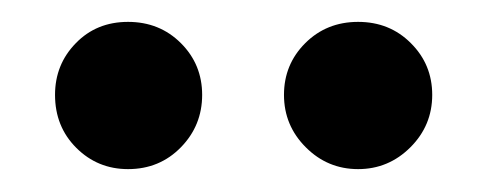

<svg xmlns="http://www.w3.org/2000/svg" viewBox="-20 -587 437 172"><path d="M253.4 -548.3Q272.5 -567.4 300.8 -567.4Q329.1 -567.4 348.1 -548.3Q367.2 -529.3 367.2 -502Q367.2 -474.6 347.7 -455.1Q328.1 -435.5 300.8 -435.5Q273.4 -435.5 253.9 -455.1Q234.4 -474.6 234.4 -502Q234.4 -529.3 253.4 -548.3ZM94.7 -435.5Q67.4 -435.5 48.3 -454.6Q29.3 -473.6 29.3 -502Q29.3 -529.3 47.9 -548.3Q66.4 -567.4 94.7 -567.4Q123 -567.4 142.1 -548.3Q161.1 -529.3 161.1 -502Q161.1 -474.6 142.1 -455.1Q123 -435.5 94.7 -435.5Z"/></svg>

Font: Crimson
Style: Bold
Weight: 700
Version: Version 0.8 ; ttfautohint (v1.00) -l 8 -r 50 -G 200 -x 14 -D